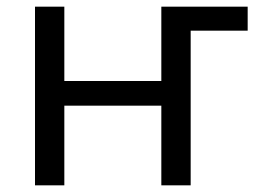

<svg xmlns="http://www.w3.org/2000/svg" viewBox="-20 -556 778 576"><path d="M85 0V-536H173V-313H464V-536H723V-464H552V0H464V-239H173V0Z"/></svg>

Font: Noto Sans
Style: Regular
Weight: 400
Designer: Monotype Design Team
Foundry: Monotype Imaging Inc.
Version: Version 2.007